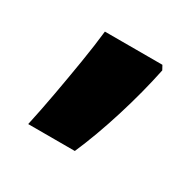

<svg xmlns="http://www.w3.org/2000/svg" viewBox="-74 -212 437 428"><g transform="rotate(30 144.5 2.0)"><path d="M234 -130 240 -119Q227 -56 206 11.5Q185 79 161 134H41Q50 93 58.5 46Q67 -1 74.5 -47Q82 -93 86 -130Z"/></g></svg>

Font: Noto Sans Sinhala SemiCondensed ExtraBold
Style: Regular
Weight: 800
Width: 4
Designer: Jelle Bosma - Monotype Design Team
Foundry: Monotype Imaging Inc.
Version: Version 2.006; ttfautohint (v1.8.4.7-5d5b)